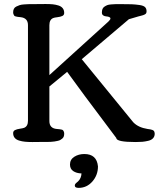

<svg xmlns="http://www.w3.org/2000/svg" viewBox="-20 -706 804 955"><path d="M467.3 121.6Q467.3 165 439.5 196.8Q411.6 228.5 371.1 228.5Q352.1 228.5 352.1 217.3Q352.1 212.9 354.2 209.5Q356.4 206.1 361.8 201.7Q367.2 197.3 368.2 196.3Q384.3 180.7 385.3 156.7Q359.9 155.8 344 144.8Q328.1 133.8 328.1 112.3Q328.1 87.4 349.6 73.7Q371.1 60.1 399.4 60.1Q461.4 60.1 467.3 121.6ZM299.3 -40.5Q299.3 -33.2 297.1 -27.1Q294.9 -21 289.8 -16.8Q284.7 -12.7 279.8 -9.8Q274.9 -6.8 265.9 -5.1Q256.8 -3.4 250.5 -2.2Q244.1 -1 232.7 -0.5Q221.2 0 214.8 0Q208.5 0 195.8 0Q193.4 0 192.4 0Q184.6 0 167.5 0.2Q150.4 0.5 141.6 0.5Q120.1 0.5 105 -1Q89.8 -2.4 75.2 -6.8Q60.5 -11.2 53 -20.5Q45.4 -29.8 45.4 -43.9Q45.4 -54.2 54.4 -58.8Q63.5 -63.5 78.9 -65.7Q94.2 -67.9 100.1 -70.3Q119.1 -78.1 119.1 -105V-581.1Q119.1 -616.7 82 -620.6Q71.8 -621.6 68.6 -622.1Q65.4 -622.6 59.1 -624Q52.7 -625.5 51 -627.9Q49.3 -630.4 47.4 -634.5Q45.4 -638.7 45.4 -645Q45.4 -654.8 49.1 -662.1Q52.7 -669.4 61.3 -673.6Q69.8 -677.7 77.6 -680.4Q85.4 -683.1 99.9 -684.1Q114.3 -685.1 122.8 -685.3Q131.3 -685.5 147.9 -685.5Q150.4 -685.5 151.4 -685.5L207 -686Q227.5 -686 242.2 -684.6Q256.8 -683.1 270.8 -678.7Q284.7 -674.3 292 -665Q299.3 -655.8 299.3 -641.6Q299.3 -630.9 289.8 -626.5Q280.3 -622.1 265.1 -620.4Q250 -618.7 244.6 -616.2Q225.6 -608.4 225.6 -580.6V-332.5Q383.8 -475.1 519 -598.6Q529.3 -608.4 529.3 -613.8Q529.3 -619.1 522.7 -621.6Q516.1 -624 508.1 -624.5Q500 -625 493.4 -629.4Q486.8 -633.8 486.8 -643.6Q486.8 -653.8 489.7 -661.1Q492.7 -668.5 499.8 -673.1Q506.8 -677.7 513.4 -680.4Q520 -683.1 533 -684.1Q545.9 -685.1 554 -685.3Q562 -685.5 578.6 -685.5Q617.2 -685.5 634.8 -684.8Q652.3 -684.1 673.1 -681.2Q693.8 -678.2 701.4 -670.7Q709 -663.1 709 -649.9Q709 -644 707 -640.4Q705.1 -636.7 700.4 -634.3Q695.8 -631.8 691.9 -630.6Q688 -629.4 680.4 -627.4Q672.9 -625.5 668.9 -624.5L621.1 -610.4Q420.9 -439.9 386.7 -411.6L642.6 -98.1Q667.5 -71.8 713.9 -64.5Q715.8 -64 720.7 -63.5Q725.6 -63 727.3 -62.5Q729 -62 733.2 -61Q737.3 -60.1 738.8 -59.3Q740.2 -58.6 742.9 -56.9Q745.6 -55.2 746.6 -53Q747.6 -50.8 748.5 -47.9Q749.5 -44.9 749.5 -41Q749.5 -27.3 741.2 -18.3Q732.9 -9.3 717.3 -5.6Q701.7 -2 688 -0.7Q674.3 0.5 654.3 0.5Q558.6 0.5 558.6 -19.5Q369.1 -271 314 -348.6L225.6 -275.9V-104Q225.6 -67.4 262.7 -64.5Q272.5 -63.5 276.1 -63.2Q279.8 -63 285.9 -61.5Q292 -60.1 293.9 -57.6Q295.9 -55.2 297.6 -51Q299.3 -46.9 299.3 -40.5Z"/></svg>

Font: Corben
Style: Regular
Weight: 400
Designer: vernon adams
Foundry: vernon adams
Version: Version 1.100